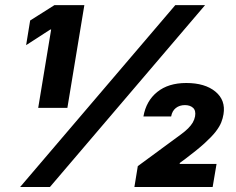

<svg xmlns="http://www.w3.org/2000/svg" viewBox="-20 -748 944 768"><path d="M317.4 -727.5 249.5 -316.4H132.8L184.6 -629.9H181.2L84.5 -567.4L100.6 -666L197.8 -727.5ZM60.5 0 681.2 -727.5H800.3L179.7 0ZM517.6 0 531.2 -83.5 702.6 -209.5Q720.7 -222.7 732.4 -234.4Q744.1 -246.1 751 -257.8Q757.8 -269.5 760.3 -282.7Q764.2 -305.7 752.2 -316.7Q740.2 -327.6 719.7 -327.6Q698.2 -327.6 683.3 -315.9Q668.5 -304.2 664.6 -282.2H553.7Q564.5 -344.2 608.9 -380.1Q653.3 -416 725.1 -416Q799.8 -416 841.6 -381.6Q883.3 -347.2 874 -291Q871.6 -275.4 865 -258.5Q858.4 -241.7 842.8 -221.4Q827.1 -201.2 798.1 -174.8Q769 -148.4 721.7 -112.8L699.2 -96.2L698.7 -92.3H846.2L830.6 0Z"/></svg>

Font: Inter 18pt Black
Style: Italic
Weight: 900
Italic angle: -9.3988°
Designer: Rasmus Andersson
Foundry: rsms
Version: Version 4.001;git-66647c0bb